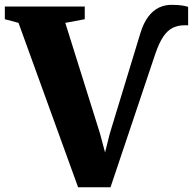

<svg xmlns="http://www.w3.org/2000/svg" viewBox="-40 -770 798 794"><path d="M283 4.5 36.5 -675.5 -20 -690.5V-743H310.5V-690.5L230 -675.5L373.5 -218L394.5 -139.5L414 -217.5L540 -631Q553.5 -675.5 573.5 -701.5Q593.5 -727.5 617.8 -738.8Q642 -750 668.5 -750Q698 -750 715 -747Q732 -744 738 -741.5V-664.5Q736.5 -665.5 733.5 -665.5Q730.5 -665.5 723.5 -665.5Q696 -665.5 674.2 -654.8Q652.5 -644 635.2 -618.5Q618 -593 602.5 -548L417 4.5Z"/></svg>

Font: Merriweather 60pt Black
Style: Regular
Weight: 900
Version: Version 2.100